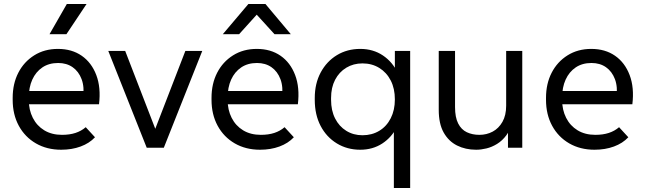

<svg xmlns="http://www.w3.org/2000/svg" viewBox="-20 -734 3203 954"><path d="M284 10Q213 10 158.5 -21.5Q104 -53 73.5 -109Q43 -165 43 -238V-248Q43 -318 71 -372.5Q99 -427 150 -459Q201 -491 268 -491Q337 -491 386 -457Q435 -423 458.5 -361Q482 -299 472 -216H101V-282H429L393 -247Q400 -302 385.5 -340.5Q371 -379 341 -400Q311 -421 269 -421Q223 -421 190.5 -399Q158 -377 140.5 -338.5Q123 -300 123 -248V-238Q123 -188 143 -148.5Q163 -109 200 -86.5Q237 -64 288 -64Q326 -64 355 -73.5Q384 -83 406 -102L452 -52Q424 -22 380.5 -6Q337 10 284 10ZM226 -564 312 -714H410L310 -564Z M709 0 518 -481H602L767 -54H736L901 -481H985L794 0Z M1272 10Q1201 10 1146.5 -21.5Q1092 -53 1061.5 -109Q1031 -165 1031 -238V-248Q1031 -318 1059 -372.5Q1087 -427 1138 -459Q1189 -491 1256 -491Q1325 -491 1374 -457Q1423 -423 1446.5 -361Q1470 -299 1460 -216H1089V-282H1417L1381 -247Q1388 -302 1373.5 -340.5Q1359 -379 1329 -400Q1299 -421 1257 -421Q1211 -421 1178.5 -399Q1146 -377 1128.5 -338.5Q1111 -300 1111 -248V-238Q1111 -188 1131 -148.5Q1151 -109 1188 -86.5Q1225 -64 1276 -64Q1314 -64 1343 -73.5Q1372 -83 1394 -102L1440 -52Q1412 -22 1368.5 -6Q1325 10 1272 10ZM1087 -564 1214 -714H1299L1425 -564H1344L1232 -687H1279L1168 -564Z M1937 200V-123L1953 -105Q1927 -52 1879.5 -21Q1832 10 1770 10Q1705 10 1653.5 -21.5Q1602 -53 1573 -108.5Q1544 -164 1544 -238V-247Q1544 -319 1573.5 -374Q1603 -429 1654 -460Q1705 -491 1770 -491Q1834 -491 1882.5 -458.5Q1931 -426 1957 -370L1942 -353V-481H2018V200ZM1781 -62Q1828 -62 1864.5 -84Q1901 -106 1921.5 -146.5Q1942 -187 1942 -240Q1942 -294 1921.5 -334Q1901 -374 1864.5 -396.5Q1828 -419 1781 -419Q1736 -419 1700.5 -397.5Q1665 -376 1645 -337.5Q1625 -299 1625 -247V-238Q1625 -185 1645 -145.5Q1665 -106 1700.5 -84Q1736 -62 1781 -62Z M2346 10Q2293 10 2251 -11Q2209 -32 2184.5 -75.5Q2160 -119 2160 -188V-481H2241V-202Q2241 -151 2256.5 -120.5Q2272 -90 2299.5 -77Q2327 -64 2362 -64Q2398 -64 2428 -80Q2458 -96 2476.5 -128.5Q2495 -161 2495 -209V-481H2575V0H2504V-130H2527Q2516 -89 2496 -62Q2476 -35 2450 -19Q2424 -3 2397 3.5Q2370 10 2346 10Z M2934 10Q2863 10 2808.5 -21.5Q2754 -53 2723.5 -109Q2693 -165 2693 -238V-248Q2693 -318 2721 -372.5Q2749 -427 2800 -459Q2851 -491 2918 -491Q2987 -491 3036 -457Q3085 -423 3108.5 -361Q3132 -299 3122 -216H2751V-282H3079L3043 -247Q3050 -302 3035.5 -340.5Q3021 -379 2991 -400Q2961 -421 2919 -421Q2873 -421 2840.5 -399Q2808 -377 2790.5 -338.5Q2773 -300 2773 -248V-238Q2773 -188 2793 -148.5Q2813 -109 2850 -86.5Q2887 -64 2938 -64Q2976 -64 3005 -73.5Q3034 -83 3056 -102L3102 -52Q3074 -22 3030.5 -6Q2987 10 2934 10Z"/></svg>

Font: SUSE Thin
Style: Regular
Weight: 400
Version: Version 1.000